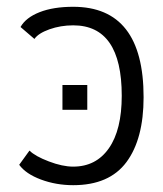

<svg xmlns="http://www.w3.org/2000/svg" viewBox="-20 -542 480 566"><path d="M164.1 -218.3V-291.5H237.3V-218.3ZM36.6 -56.2 66.9 -98.1Q83.5 -81.5 123.8 -66.2Q164.1 -50.8 195.8 -50.8Q263.2 -50.8 301 -105Q338.9 -159.2 338.9 -259.8Q338.9 -467.3 195.8 -467.3Q158.7 -467.3 125.7 -455.6Q92.8 -443.8 81.5 -427.2L40.5 -462.4Q56.2 -490.2 96.7 -506.1Q137.2 -522 195.8 -522Q403.3 -522 403.3 -255.4Q403.3 -132.3 352.8 -64.2Q302.2 3.9 195.8 3.9Q145.5 3.9 100.8 -12.7Q56.2 -29.3 36.6 -56.2Z"/></svg>

Font: News Cycle
Style: Regular
Weight: 500
Version: Version 0.5.2